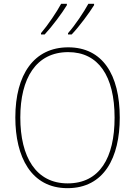

<svg xmlns="http://www.w3.org/2000/svg" viewBox="-20 -972 705 1002"><path d="M471 -945V-952H441C419 -911 371 -839 335 -799V-792H354C395 -835 446 -905 471 -945ZM329 -945V-952H299C277 -911 230 -841 194 -799V-792H213C253 -835 305 -905 329 -945ZM605 -358C605 -583 515 -725 336 -725C158 -725 60 -584 60 -359C60 -154 142 10 332 10C524 10 605 -151 605 -358ZM86 -359C86 -563 168 -700 336 -700C493 -700 578 -576 578 -358C578 -148 500 -15 333 -15C168 -15 86 -152 86 -359Z"/></svg>

Font: Noto Sans Gurmukhi SemiCondensed Thin
Style: Regular
Weight: 100
Width: 4
Designer: Jelle Bosma - Monotype Design Team
Foundry: Monotype Imaging Inc.
Version: Version 2.004